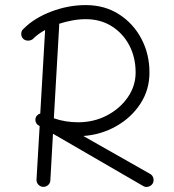

<svg xmlns="http://www.w3.org/2000/svg" viewBox="-20 -705 680 752"><path d="M69.8 -554.2Q62.5 -562.5 63.2 -574.2Q64 -585.9 72.8 -592.8Q114.7 -634.8 181.2 -659.9Q247.6 -685.1 315.9 -685.1Q390.1 -685.1 446.3 -648.9Q502.4 -612.8 533.9 -553Q565.4 -493.2 565.4 -420.9Q565.4 -353 529.8 -298.6Q494.1 -244.1 435.1 -210.7Q376 -177.2 306.2 -172.4L567.9 -23.9Q577.6 -18.6 580.6 -7.3Q583.5 3.9 578.1 13.7Q572.3 22.9 561.3 26.1Q550.3 29.3 540.5 23.4L187.5 -181.2L177.2 1.5Q176.8 12.7 168.2 20Q159.7 27.3 148.4 26.9Q137.2 25.9 129.9 17.8Q122.6 9.8 123 -1.5L135.3 -211.4L130.9 -213.9Q120.6 -220.2 118.7 -232.4Q118.7 -232.4 118.7 -232.4Q118.7 -232.9 118.7 -233.9Q118.7 -233.9 118.7 -235.4Q118.7 -234.9 118.7 -235.8Q118.2 -241.7 121.6 -248Q123.5 -251.5 127 -254.4Q131.3 -258.8 137.7 -260.3L156.7 -587.4Q127 -571.3 108.4 -551.8Q99.6 -545.4 88.4 -545.9Q77.1 -546.4 69.8 -554.2ZM211.9 -606 190.9 -241.7Q214.8 -233.4 239 -229.7Q263.2 -226.1 285.6 -226.1Q347.7 -226.1 398.9 -252.9Q450.2 -279.8 480.7 -324.2Q511.2 -368.7 511.2 -420.9Q511.2 -480.5 486.3 -527.6Q461.4 -574.7 417.5 -602.3Q373.5 -629.9 315.9 -629.9Q290 -629.9 263.4 -625Q236.8 -620.1 211.4 -611.8Q211.9 -608.9 211.9 -606Z"/></svg>

Font: Mikhak Light
Style: Regular
Weight: 300
Designer: Amin Abedi
Version: Version 3.3